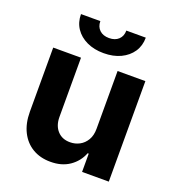

<svg xmlns="http://www.w3.org/2000/svg" viewBox="-137 -864 896 980"><g transform="rotate(20 311.0 -374.0)"><path d="M410.4 -232V-545.9H561.3V0H416.2V-99.2H410.4Q392 -51.6 349.4 -22.1Q306.7 7.3 245.3 6.8Q190.5 6.8 148.9 -17.7Q107.3 -42.3 84 -88.3Q60.7 -134.4 60.7 -198V-545.9H211.7V-224.6Q211.7 -177 237.6 -148.8Q263.5 -120.6 306.6 -121.1Q333.8 -121.1 357.3 -133.6Q380.9 -146.1 395.6 -170.8Q410.4 -195.6 410.4 -232ZM311.4 -607Q259.4 -607 219.7 -625.8Q179.9 -644.6 157.7 -677.8Q135.5 -711 135.5 -755.1H240.6Q240.6 -724.8 259.7 -706.8Q278.7 -688.9 311.5 -688.9Q343.8 -688.9 362.8 -706.8Q381.8 -724.8 381.8 -755.1H487.5Q487.5 -711 465.3 -677.8Q443 -644.6 403.5 -625.8Q364 -607 311.4 -607Z"/></g></svg>

Font: Inter V
Style: 
Weight: 400
Designer: Rasmus Andersson
Foundry: rsms
Version: Version 4.000;git-a3f224843